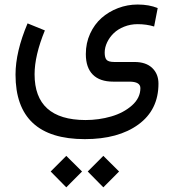

<svg xmlns="http://www.w3.org/2000/svg" viewBox="-20 -365 761 840"><path d="M363.8 385.3 432.1 316.9 501 385.3 432.1 454.6ZM201.7 385.3 270 316.9 338.9 385.3 270 454.6ZM176.3 -231.9Q131.3 -122.1 131.3 -40Q131.3 159.2 353.5 160.2Q412.6 160.2 466.6 144.5Q520.5 128.9 557.4 96.2Q594.2 63.5 594.2 20.5Q594.2 -7.8 545.9 -7.8H475.6Q416.5 -7.8 386 -38.6Q355.5 -69.3 355.5 -128.4Q355.5 -176.8 374.3 -217.8Q393.1 -258.8 424.3 -286.4Q455.6 -314 496.6 -329.6Q537.6 -345.2 582 -345.2Q632.8 -345.2 669.9 -329.6L654.3 -249Q621.1 -259.3 582 -259.3Q550.8 -259.3 523.2 -248.3Q495.6 -237.3 477.3 -219.5Q459 -201.7 448.5 -179.4Q438 -157.2 438 -134.8Q438 -112.3 446.5 -103Q455.1 -93.8 480.5 -93.8H568.4Q618.7 -93.8 646 -67.6Q673.3 -41.5 673.3 1Q673.3 115.7 585.4 179.7Q497.6 243.7 351.1 243.7Q47.9 243.7 47.9 -38.6Q47.9 -138.2 100.6 -262.7Z"/></svg>

Font: Vazir WOL
Style: WOL
Weight: 400
Foundry: Based on Dejavu fonts, by Saber Rastikerdar
Version: Version 26.0.0